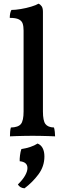

<svg xmlns="http://www.w3.org/2000/svg" viewBox="-20 -737 351 1042"><path d="M34 3Q34 -9 35 -22Q36 -35 39 -45Q79 -46 93.5 -64Q108 -82 108 -132V-571Q108 -594 103 -609Q98 -624 82 -632Q66 -640 33 -640Q33 -652 35 -663Q37 -674 42 -683Q63 -683 93 -688Q123 -693 149.5 -701Q176 -709 189 -717Q199 -713 206 -703Q213 -693 213 -673V-132Q213 -82 226.5 -64Q240 -46 273 -45Q276 -35 277.5 -21Q279 -7 279 3Q262 2 242 1.5Q222 1 200 0.5Q178 0 157 0Q136 0 113 0.5Q90 1 70 1.5Q50 2 34 3ZM184 42Q202 49 211.5 67Q221 85 221 112Q221 166 188.5 209.5Q156 253 113 285Q88 283 77 264Q103 239 116 216Q129 193 129 175Q129 142 87 138Q86 127 88.5 106.5Q91 86 96 72Q122 68 144.5 60.5Q167 53 184 42Z"/></svg>

Font: Vollkorn Medium
Style: Regular
Weight: 500
Designer: Friedrich Althausen
Foundry: Friedrich Althausen
Version: Version 5.000